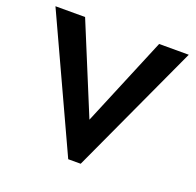

<svg xmlns="http://www.w3.org/2000/svg" viewBox="-117 -778 925 904"><g transform="rotate(20 345.5 -326.0)"><path d="M314.5 2 11.7 -654.3H160.2L344.7 -207L531.2 -654.3H679.7L377 2Z"/></g></svg>

Font: Sen SemiBold
Style: Regular
Weight: 600
Designer: Kosal Sen, Philatype
Foundry: Philatype
Version: Version 2.000;gftools[0.9.31]